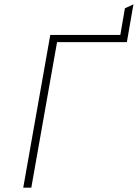

<svg xmlns="http://www.w3.org/2000/svg" viewBox="-20 -860 632 880"><path d="M86.5 0 210.5 -700H531.5L552.5 -822L591.5 -840L561.5 -667H241.5L123.5 0Z"/></svg>

Font: Overpass Thin
Style: Italic
Weight: 250
Italic angle: -10°
Designer: Delve Withrington, Dave Bailey, Thomas Jockin
Foundry: Delve Fonts LLC
Version: Version 4.000